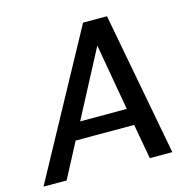

<svg xmlns="http://www.w3.org/2000/svg" viewBox="-121 -803 907 907"><g transform="rotate(-15 332.5 -350.0)"><path d="M-18 0 363 -700H480L612 0H502L471 -171H185L95 0ZM229 -253H457L400 -578Z"/></g></svg>

Font: DeepMind Sans Medium
Style: Italic
Weight: 500
Italic angle: -10°
Designer: Jonny Pinhorn / Modifications: Colophon Foundry
Foundry: Colophon Foundry
Version: Version 1.002; ttfautohint (v1.8.2)